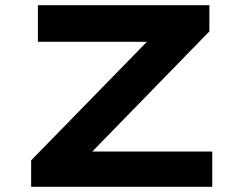

<svg xmlns="http://www.w3.org/2000/svg" viewBox="-20 -720 940 740"><path d="M100 0V-102L599 -613L668 -559H126V-700H787V-599L288 -87L220 -136H798V0Z"/></svg>

Font: Lexend Zetta SemiBold
Style: Regular
Weight: 600
Designer: Bonnie Shaver-Troup, Thomas Jockin
Foundry: Lexend
Version: Version 1.007